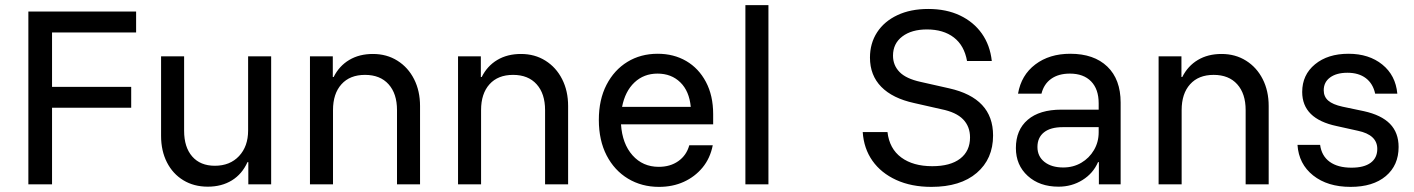

<svg xmlns="http://www.w3.org/2000/svg" viewBox="-20 -720 5522 750"><path d="M183.3 0H90.8V-675H511.7V-593.3H183.3V-380.8H492.5V-299.2H183.3Z M791.7 9.2Q737.5 9.2 696.3 -15.8Q655 -40.8 632.1 -85.8Q609.2 -130.8 609.2 -189.2V-500H699.2V-209.2Q699.2 -145 730.8 -108.8Q762.5 -72.5 819.2 -72.5Q878.3 -72.5 913.8 -110.4Q949.2 -148.3 949.2 -210V-500H1039.2V0H950V-86.7H946.7Q925.8 -40 885.8 -15.4Q845.8 9.2 791.7 9.2Z M1190.8 0V-500H1280V-419.2H1283.3Q1305 -462.5 1344.2 -485.8Q1383.3 -509.2 1436.7 -509.2Q1490.8 -509.2 1532.5 -482.9Q1574.2 -456.7 1597.5 -410.8Q1620.8 -365 1620.8 -305.8V0H1530.8V-290Q1530.8 -354.2 1497.9 -390.8Q1465 -427.5 1405.8 -427.5Q1346.7 -427.5 1313.8 -390.8Q1280.8 -354.2 1280.8 -290V0Z M1769.2 0V-500H1858.3V-419.2H1861.7Q1883.3 -462.5 1922.5 -485.8Q1961.7 -509.2 2015 -509.2Q2069.2 -509.2 2110.8 -482.9Q2152.5 -456.7 2175.8 -410.8Q2199.2 -365 2199.2 -305.8V0H2109.2V-290Q2109.2 -354.2 2076.2 -390.8Q2043.3 -427.5 1984.2 -427.5Q1925 -427.5 1892.1 -390.8Q1859.2 -354.2 1859.2 -290V0Z M2554.2 10Q2486.7 10 2433.3 -22.1Q2380 -54.2 2349.6 -112.9Q2319.2 -171.7 2319.2 -251.7Q2319.2 -330.8 2349.2 -388.8Q2379.2 -446.7 2430.8 -478.3Q2482.5 -510 2549.2 -510Q2611.7 -510 2660.4 -481.7Q2709.2 -453.3 2737.5 -400Q2765.8 -346.7 2765.8 -274.2V-234.2H2405.8Q2410.8 -158.3 2450.8 -113.3Q2490.8 -68.3 2553.3 -68.3Q2598.3 -68.3 2630 -90.8Q2661.7 -113.3 2672.5 -152.5H2764.2Q2754.2 -101.7 2724.2 -65.4Q2694.2 -29.2 2650.8 -9.6Q2607.5 10 2554.2 10ZM2410 -302.5H2678.3Q2672.5 -364.2 2637.5 -398.3Q2602.5 -432.5 2548.3 -432.5Q2495 -432.5 2458.3 -397.9Q2421.7 -363.3 2410 -302.5Z M2891.7 0V-700H2981.7V0Z M3618.3 10Q3540 10 3480.8 -17.1Q3421.7 -44.2 3387.9 -92.1Q3354.2 -140 3350 -204.2H3446.7Q3454.2 -139.2 3500.4 -105Q3546.7 -70.8 3621.7 -70.8Q3692.5 -70.8 3730.8 -100.4Q3769.2 -130 3769.2 -183.3Q3769.2 -225.8 3742.1 -253.8Q3715 -281.7 3657.5 -293.3L3550.8 -317.5Q3466.7 -335.8 3422.5 -380.8Q3378.3 -425.8 3378.3 -495Q3378.3 -550.8 3406.2 -593.8Q3434.2 -636.7 3485.4 -660.8Q3536.7 -685 3605.8 -685Q3676.7 -685 3730 -659.6Q3783.3 -634.2 3815.4 -588.8Q3847.5 -543.3 3854.2 -481.7H3757.5Q3746.7 -542.5 3705.8 -573.8Q3665 -605 3600.8 -605Q3540.8 -605 3504.6 -577.5Q3468.3 -550 3468.3 -502.5Q3468.3 -465 3493.8 -438.8Q3519.2 -412.5 3576.7 -400L3687.5 -375Q3773.3 -355.8 3816.2 -310Q3859.2 -264.2 3859.2 -190.8Q3859.2 -99.2 3795.4 -44.6Q3731.7 10 3618.3 10Z M4115 9.2Q4040.8 9.2 3994.6 -32.9Q3948.3 -75 3948.3 -141.7Q3948.3 -212.5 3994.6 -252.1Q4040.8 -291.7 4125.8 -291.7H4271.7V-316.7Q4271.7 -371.7 4242.1 -402.1Q4212.5 -432.5 4159.2 -432.5Q4115 -432.5 4086.2 -412.1Q4057.5 -391.7 4048.3 -354.2H3956.7Q3969.2 -426.7 4024.2 -468.3Q4079.2 -510 4160.8 -510Q4253.3 -510 4305.4 -460Q4357.5 -410 4357.5 -319.2V0H4272.5V-86.7H4269.2Q4250 -42.5 4208.3 -16.7Q4166.7 9.2 4115 9.2ZM4133.3 -65.8Q4172.5 -65.8 4203.8 -84.2Q4235 -102.5 4253.3 -133.8Q4271.7 -165 4271.7 -203.3V-223.3H4131.7Q4083.3 -223.3 4057.9 -202.9Q4032.5 -182.5 4032.5 -145.8Q4032.5 -109.2 4060 -87.5Q4087.5 -65.8 4133.3 -65.8Z M4505.8 0V-500H4595V-419.2H4598.3Q4620 -462.5 4659.2 -485.8Q4698.3 -509.2 4751.7 -509.2Q4805.8 -509.2 4847.5 -482.9Q4889.2 -456.7 4912.5 -410.8Q4935.8 -365 4935.8 -305.8V0H4845.8V-290Q4845.8 -354.2 4812.9 -390.8Q4780 -427.5 4720.8 -427.5Q4661.7 -427.5 4628.8 -390.8Q4595.8 -354.2 4595.8 -290V0Z M5255.8 10Q5165.8 10 5109.6 -34.6Q5053.3 -79.2 5048.3 -154.2H5136.7Q5142.5 -110.8 5174.2 -87.9Q5205.8 -65 5259.2 -65Q5308.3 -65 5334.2 -84.2Q5360 -103.3 5360 -138.3Q5360 -193.3 5284.2 -209.2L5201.7 -227.5Q5066.7 -255.8 5066.7 -360.8Q5066.7 -427.5 5116.7 -468.8Q5166.7 -510 5247.5 -510Q5327.5 -510 5379.6 -467.9Q5431.7 -425.8 5438.3 -354.2H5351.7Q5343.3 -393.3 5315.4 -414.6Q5287.5 -435.8 5243.3 -435.8Q5200.8 -435.8 5175.8 -417.5Q5150.8 -399.2 5150.8 -367.5Q5150.8 -342.5 5168.3 -327.1Q5185.8 -311.7 5224.2 -303.3L5307.5 -285.8Q5375.8 -270.8 5409.6 -236.3Q5443.3 -201.7 5443.3 -145.8Q5443.3 -74.2 5393.3 -32.1Q5343.3 10 5255.8 10Z"/></svg>

Font: Funnel Sans
Style: Regular
Weight: 400
Designer: NORD ID, Kristian Moeller
Foundry: Dicotype
Version: Version 1.000